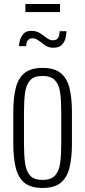

<svg xmlns="http://www.w3.org/2000/svg" viewBox="-20 -924 423 953"><path d="M191 9Q134 9 102.5 -16Q71 -41 58.5 -90Q46 -139 46 -211V-367Q46 -439 58.5 -488Q71 -537 102.5 -562Q134 -587 191 -587Q249 -587 280.5 -562Q312 -537 324.5 -488.5Q337 -440 337 -367V-211Q337 -139 324.5 -90Q312 -41 280.5 -16Q249 9 191 9ZM191 -31Q233 -31 253 -52.5Q273 -74 278.5 -114Q284 -154 284 -209V-369Q284 -425 278.5 -464.5Q273 -504 253 -525.5Q233 -547 191 -547Q149 -547 129.5 -525.5Q110 -504 104.5 -464.5Q99 -425 99 -369V-209Q99 -154 104.5 -114Q110 -74 129.5 -52.5Q149 -31 191 -31ZM244 -687Q222 -687 204.5 -699Q187 -711 172 -722.5Q157 -734 141 -734Q127 -734 118.5 -724Q110 -714 110 -695H74Q74 -704 78.5 -722Q83 -740 96 -755.5Q109 -771 136 -771Q160 -771 178 -759.5Q196 -748 211.5 -736Q227 -724 243 -724Q259 -724 267 -734Q275 -744 276 -769H310Q310 -758 306 -738Q302 -718 288 -702.5Q274 -687 244 -687ZM106 -864V-904H278V-864Z"/></svg>

Font: Oswald ExtraLight
Style: Regular
Weight: 250
Designer: Vernon Adams
Foundry: Vernon Adams
Version: Version 4.103;gftools[0.9.33.dev8+g029e19f]